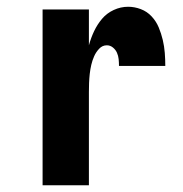

<svg xmlns="http://www.w3.org/2000/svg" viewBox="-20 -548 540 568"><path d="M106 0V-520H243V-414Q249 -436 258.5 -456Q268 -476 282 -492.5Q296 -509 316.5 -518.5Q337 -528 359 -528Q378 -528 396.5 -521Q415 -514 428.5 -499.5Q442 -485 449.5 -467Q457 -449 461.5 -430Q466 -411 467.5 -391.5Q469 -372 469 -353H332Q332 -363 331 -373Q330 -383 326 -392Q322 -401 314 -407.5Q306 -414 296 -414Q283 -414 273.5 -404Q264 -394 258.5 -381.5Q253 -369 250 -356Q247 -343 245.5 -329.5Q244 -316 243.5 -302.5Q243 -289 243 -276V0Z"/></svg>

Font: Iosevka Heavy
Style: Regular
Weight: 900
Monospace: yes
Designer: Belleve Invis
Foundry: Belleve Invis
Version: Version 32.5.0; ttfautohint (v1.8.4)